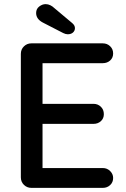

<svg xmlns="http://www.w3.org/2000/svg" viewBox="-20 -910 611 930"><path d="M132 -700H478Q499 -700 513.5 -686Q528 -672 528 -651Q528 -630 513.5 -617Q499 -604 478 -604H176L186 -621V-397L177 -407H433Q454 -407 468.5 -393Q483 -379 483 -357Q483 -336 468.5 -323Q454 -310 433 -310H179L186 -319V-88L179 -96H478Q499 -96 513.5 -81.5Q528 -67 528 -48Q528 -27 513.5 -13.5Q499 0 478 0H132Q111 0 96 -14.5Q81 -29 81 -51V-649Q81 -671 96 -685.5Q111 -700 132 -700ZM308 -744Q303 -744 297.5 -745.5Q292 -747 286 -750L187 -801Q155 -818 155 -847Q155 -867 170 -878.5Q185 -890 201 -890Q213 -890 224 -884.5Q235 -879 243 -871L330 -798Q337 -792 340 -786Q343 -780 343 -774Q343 -761 333.5 -752.5Q324 -744 308 -744Z"/></svg>

Font: Quicksand Light SemiBold
Style: Regular
Weight: 600
Version: Version 3.006